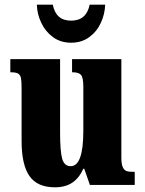

<svg xmlns="http://www.w3.org/2000/svg" viewBox="-20 -788 617 818"><path d="M72 -188V-409Q72 -441 69.5 -454.5Q67 -468 58 -474Q49 -480 27 -480H24V-536H236V-222Q236 -143 245 -111.5Q254 -80 281 -80Q335 -80 335 -230V-418Q335 -458 325 -469Q315 -480 290 -480H287V-536H497V-118Q497 -90 502.5 -77Q508 -64 517.5 -60Q527 -56 544 -56H554V0H363L339 -69H335Q317 -29 287.5 -9.5Q258 10 214 10Q139 10 105.5 -38Q72 -86 72 -188ZM137 -768H205Q218 -700 283 -700Q348 -700 362 -768H428Q427 -729 410 -691.5Q393 -654 360.5 -630Q328 -606 283 -606Q238 -606 205.5 -630Q173 -654 155.5 -691.5Q138 -729 137 -768Z"/></svg>

Font: Noto Serif CondBlack
Style: Regular
Weight: 900
Width: 3
Designer: Monotype Design Team
Foundry: Monotype Imaging Inc.
Version: Version 1.001